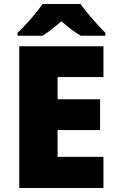

<svg xmlns="http://www.w3.org/2000/svg" viewBox="-20 -947 589 967"><path d="M386 -927H194C164 -881 106 -817 68 -781V-767H194C229 -789 254 -810 289 -840C324 -810 352 -787 387 -767H511V-781C477 -815 417 -881 386 -927ZM501 0V-157H270V-292H484V-447H270V-559H501V-714H77V0Z"/></svg>

Font: Noto Sans Lao Looped Black
Style: Regular
Weight: 900
Designer: Mark Frömberg, Ben Mitchell
Foundry: The Fontpad Ltd
Version: Version 1.002